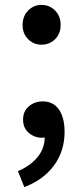

<svg xmlns="http://www.w3.org/2000/svg" viewBox="-20 -562 338 782"><path d="M149 -380Q117 -380 94.5 -402.5Q72 -425 72 -460Q72 -496 94.5 -519Q117 -542 149 -542Q182 -542 204.5 -519Q227 -496 227 -460Q227 -425 204.5 -402.5Q182 -380 149 -380ZM79 200 53 135Q105 113 134 76.5Q163 40 162 -5L154 -97L202 -21Q192 -10 179 -5.5Q166 -1 151 -1Q121 -1 97.5 -20.5Q74 -40 74 -75Q74 -109 97.5 -129Q121 -149 154 -149Q197 -149 220 -116Q243 -83 243 -25Q243 54 199.5 112.5Q156 171 79 200Z"/></svg>

Font: Noto Sans SC Medium
Style: Regular
Weight: 500
Designer: Ryoko NISHIZUKA  (kana, bopomofo & ideographs); Paul D. Hunt (Latin, Greek & Cyrillic); Sandoll Communications , Soo-you
Foundry: Adobe
Version: Version 2.004-H2;hotconv 1.0.118;makeotfexe 2.5.65603